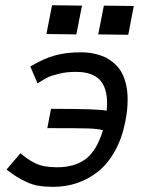

<svg xmlns="http://www.w3.org/2000/svg" viewBox="-20 -707 558 733"><path d="M178.7 -687 293 -685.5 271.5 -575.7 157.2 -577.1ZM376.5 -685.5 490.7 -684.1 469.7 -574.2 355 -575.7ZM58.1 -122.1Q73.7 -108.9 84.5 -101.3Q95.2 -93.8 112.3 -85Q129.4 -76.2 150.4 -72.3Q171.4 -68.4 197.8 -68.4Q265.1 -68.4 307.4 -100.1Q349.6 -131.8 373 -210Q352.5 -215.3 318.1 -216.6Q283.7 -217.8 160.6 -217.8L174.8 -291.5Q362.3 -291.5 387.2 -284.2Q388.7 -299.8 388.7 -313Q388.7 -374.5 359.4 -403.6Q330.1 -432.6 270 -432.6Q234.4 -432.6 205.1 -425.5Q175.8 -418.5 160.9 -410.9Q146 -403.3 123.5 -388.7L95.7 -453.1Q145.5 -482.9 189 -495.1Q232.4 -507.3 288.1 -507.3Q301.8 -507.3 314.7 -506.1Q327.6 -504.9 346.2 -500.5Q364.7 -496.1 380.6 -488.8Q396.5 -481.4 413.1 -467.8Q429.7 -454.1 441.2 -435.8Q452.6 -417.5 460 -389.4Q467.3 -361.3 467.3 -327.1Q467.3 -287.1 458.5 -243.7Q446.3 -180.2 419.4 -131.6Q392.6 -83 355.7 -53.2Q318.8 -23.4 275.4 -8.5Q231.9 6.3 183.1 6.3Q151.9 6.3 127.2 2.2Q102.5 -2 80.6 -12.5Q58.6 -22.9 43.7 -32.2Q28.8 -41.5 4.9 -59.6Z"/></svg>

Font: Fantasque Sans Mono
Style: Italic
Weight: 400
Italic angle: -11°
Monospace: yes
Designer: Jany Belluz
Version: Version 1.8.0 ; ttfautohint (v1.8.2)